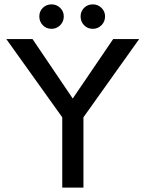

<svg xmlns="http://www.w3.org/2000/svg" viewBox="-20 -859 666 879"><path d="M265 0V-322L9 -680H129L313 -408L498 -680H617L362 -322V0ZM405 -727Q381 -727 365 -743.5Q349 -760 349 -784Q349 -807 365 -823Q381 -839 405 -839Q428 -839 444.5 -823Q461 -807 461 -784Q461 -760 444.5 -743.5Q428 -727 405 -727ZM216 -727Q192 -727 176 -743.5Q160 -760 160 -784Q160 -807 176 -823Q192 -839 216 -839Q239 -839 255.5 -823Q272 -807 272 -784Q272 -760 255.5 -743.5Q239 -727 216 -727Z"/></svg>

Font: Teachers Medium
Style: Regular
Weight: 500
Designer: Alfredo Marco Pradil, Chank Diesel
Version: Version 1.001